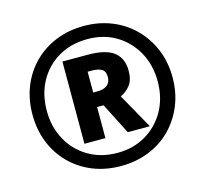

<svg xmlns="http://www.w3.org/2000/svg" viewBox="-105 -843 1038 972"><g transform="rotate(-15 413.5 -357.0)"><path d="M414 10Q334 10 267 -17Q200 -44 150.5 -93.5Q101 -143 74 -210Q47 -277 47 -357Q47 -437 74 -504Q101 -571 150.5 -620.5Q200 -670 267 -697Q334 -724 414 -724Q492 -724 559 -697Q626 -670 675.5 -620.5Q725 -571 753 -504Q781 -437 781 -357Q781 -277 753.5 -210Q726 -143 677 -93.5Q628 -44 560.5 -17Q493 10 414 10ZM414 -59Q497 -59 562.5 -97.5Q628 -136 665.5 -203Q703 -270 703 -357Q703 -442 666 -509.5Q629 -577 564 -616Q499 -655 414 -655Q328 -655 262 -616.5Q196 -578 159 -511Q122 -444 122 -357Q122 -272 159 -204.5Q196 -137 262 -98Q328 -59 414 -59ZM263 -147V-578H396Q491 -578 533 -544.5Q575 -511 575 -447Q575 -398 553.5 -371Q532 -344 503 -331L606 -147H490L407 -310H373V-147ZM395 -386Q428 -386 446.5 -400.5Q465 -415 465 -443Q465 -473 447 -484Q429 -495 395 -495H373V-386Z"/></g></svg>

Font: Noto Sans Cherokee
Style: Bold
Weight: 700
Designer: Monotype Design Team
Foundry: Monotype Imaging Inc.
Version: Version 2.001; ttfautohint (v1.8.4.7-5d5b)